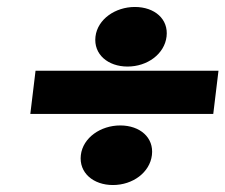

<svg xmlns="http://www.w3.org/2000/svg" viewBox="-20 -595 647 551"><path d="M458 -490C464 -540 424 -575 367 -575C311 -575 260 -540 254 -490C248 -439 290 -404 346 -404C403 -404 452 -440 458 -490ZM304 -64C361 -64 410 -100 416 -150C422 -200 382 -235 325 -235C269 -235 218 -200 212 -150C206 -99 248 -64 304 -64ZM592 -268 607 -392H82L67 -268Z"/></svg>

Font: Falling Sky
Style: ExBdObl
Weight: 400
Designer: Paul D. Hunt
Foundry: Adobe Systems Incorporated
Version: Version 1.02